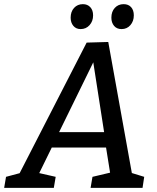

<svg xmlns="http://www.w3.org/2000/svg" viewBox="-56 -904 755 924"><path d="M-36 0 -27 -53 59 -76 30 -54 361 -699 465 -702 582 -52 560 -77 638 -53 630 0H380L389 -53L482 -75L476 -59L452 -209L461 -194H183L200 -208L127 -59L124 -73L212 -53L203 0ZM220 -251 214 -268H456L448 -249L387 -642L411 -641ZM529 -764Q506 -764 493 -779.5Q480 -795 480 -819Q480 -848 496.5 -866Q513 -884 539 -884Q562 -884 575 -869.5Q588 -855 588 -830Q588 -802 571.5 -783Q555 -764 529 -764ZM332 -764Q310 -764 297 -779.5Q284 -795 284 -819Q284 -848 300.5 -866Q317 -884 343 -884Q365 -884 378.5 -869.5Q392 -855 392 -830Q392 -802 375 -783Q358 -764 332 -764Z"/></svg>

Font: Bitter Thin Medium
Style: Italic
Weight: 500
Italic angle: -9°
Version: Version 3.021